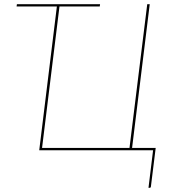

<svg xmlns="http://www.w3.org/2000/svg" viewBox="-20 -720 825 920"><path d="M61 -700H459.5L458 -689H265L181.5 -11H600.5L685.5 -700H697.5L611.5 0L613 -11H726L703 174.5Q702 180 697 180H691.5L713.5 0H168L252.5 -689H59.5Z"/></svg>

Font: Lato Hairline
Style: Italic
Weight: 100
Italic angle: -7°
Designer: Lukasz Dziedzic
Foundry: tyPoland Lukasz Dziedzic
Version: Version 2.007; 2014-02-27